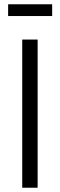

<svg xmlns="http://www.w3.org/2000/svg" viewBox="-20 -878 280 898"><path d="M84 0V-693H156V0ZM18 -803V-858H224V-803Z"/></svg>

Font: Ubuntu Sans Condensed
Style: Regular
Weight: 400
Width: 3
Designer: Dalton Maag Ltd
Foundry: Dalton Maag Ltd
Version: Version 1.006; ttfautohint (v1.8.4.7-5d5b)